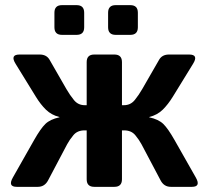

<svg xmlns="http://www.w3.org/2000/svg" viewBox="-20 -724 809 744"><path d="M44.9 0Q9.3 0 29.8 -36.1L112.3 -181.6Q137.2 -225.6 155.8 -243.7Q174.3 -261.7 210.4 -269.5V-270.5Q179.2 -278.3 158.2 -298.8Q137.2 -319.3 118.7 -349.6L40.5 -476.6Q18.1 -512.7 55.7 -512.7H133.8Q160.2 -512.7 171.9 -492.7L237.3 -378.9Q250.5 -356 266.6 -336.2Q282.7 -316.4 308.1 -316.4H315.9V-483.4Q315.9 -512.7 345.2 -512.7H423.3Q452.6 -512.7 452.6 -483.4V-316.4H460.4Q485.8 -316.4 502 -336.2Q518.1 -356 531.2 -378.9L596.7 -492.7Q608.4 -512.7 634.8 -512.7H712.9Q750.5 -512.7 728 -476.6L649.9 -349.6Q631.3 -319.3 610.4 -298.8Q589.4 -278.3 558.1 -270.5V-269.5Q594.2 -261.7 612.8 -243.7Q631.3 -225.6 656.2 -181.6L738.8 -36.1Q759.3 0 723.6 0H642.1Q615.2 0 602.1 -25.4L528.3 -165Q519.5 -181.6 504.2 -200.2Q488.8 -218.8 460.9 -218.8H452.6V-29.3Q452.6 0 423.3 0H345.2Q315.9 0 315.9 -29.3V-218.8H307.6Q279.8 -218.8 264.4 -200.2Q249 -181.6 240.2 -165L166.5 -25.4Q153.3 0 126.5 0ZM220.2 -588.9Q190.9 -588.9 190.9 -618.2V-674.8Q190.9 -704.1 220.2 -704.1H276.9Q306.2 -704.1 306.2 -674.8V-618.2Q306.2 -588.9 276.9 -588.9ZM428.2 -588.9Q398.9 -588.9 398.9 -618.2V-674.8Q398.9 -704.1 428.2 -704.1H484.9Q514.2 -704.1 514.2 -674.8V-618.2Q514.2 -588.9 484.9 -588.9Z"/></svg>

Font: Istok
Style: Bold
Weight: 700
Designer: Andrey V. Panov
Foundry: Andrey V. Panov
Version: Version 1.0.1